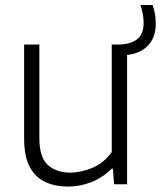

<svg xmlns="http://www.w3.org/2000/svg" viewBox="-20 -714 624 744"><path d="M243 9Q194 9 155.5 -8.8Q117 -26.5 95.2 -67.2Q73.5 -108 73.5 -176.5V-541.5H132.5V-178.5Q132.5 -103.5 166 -74.2Q199.5 -45 253 -45Q292.5 -45 337 -63.2Q381.5 -81.5 413 -124.5V-541.5H439Q483.5 -541.5 510 -561Q536.5 -580.5 536.5 -624Q536.5 -644 533.2 -660.2Q530 -676.5 524.5 -694.5H571.5Q577.5 -676.5 580.5 -660Q583.5 -643.5 583.5 -621.5Q583.5 -568.5 553.5 -537.5Q523.5 -506.5 472.5 -501V0H422L417.5 -60.5H413Q378.5 -26 334.5 -8.5Q290.5 9 243 9Z"/></svg>

Font: Encode Sans Lt
Style: Regular
Weight: 300
Designer: Multiple Designers
Foundry: Impallari Type
Version: Version 3.002; ttfautohint (v1.8.3) -l 8 -r 50 -G 200 -x 14 